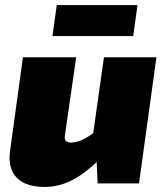

<svg xmlns="http://www.w3.org/2000/svg" viewBox="-20 -727 658 761"><path d="M282 -500 237 -189Q235 -173 242 -167.5Q249 -162 260 -162Q284 -162 307 -173Q330 -184 367 -212L403 -126Q337 -53 278 -19.5Q219 14 159 14Q81 14 45.5 -23.5Q10 -61 20 -130L71 -500ZM600 -500 531 0H367L361 -134L342 -146L392 -500ZM525 -707 508 -584H188L205 -707Z"/></svg>

Font: Exo 2 Black
Style: Italic
Weight: 900
Italic angle: -8°
Designer: Natanael Gama
Foundry: Natanael Gama
Version: Version 2.010